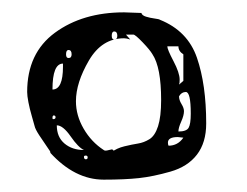

<svg xmlns="http://www.w3.org/2000/svg" viewBox="-20 -675 400 311"><path d="M61 -428H62Q62 -429 56 -437.5Q50 -446 43.5 -456Q37 -466 36 -471Q35 -475 31.5 -487Q28 -499 26 -509.5Q24 -520 24 -526Q24 -589 69 -622Q114 -655 181 -655Q183 -655 195 -654.5Q207 -654 209 -654Q210 -650 216.5 -648Q223 -646 230.5 -645Q238 -644 239 -643Q284 -625 299 -581.5Q314 -538 314 -475Q314 -444 299 -424.5Q284 -405 256 -397Q228 -389 205 -386.5Q182 -384 148 -384Q101 -384 61 -428ZM116 -421Q116 -417 119 -417Q122 -417 122 -420Q122 -423 119 -423Q116 -423 116 -421ZM103 -511Q103 -488 115.5 -466.5Q128 -445 148 -432Q149 -431 151 -431Q153 -431 156.5 -432Q160 -433 161 -433Q164 -433 165 -428H160Q169 -435 181.5 -438Q194 -441 203.5 -442.5Q213 -444 222 -449.5Q231 -455 236 -470.5Q241 -486 241 -513Q241 -566 227 -587Q223 -594 211 -606.5Q199 -619 196 -619H184L191 -611Q185 -613 181 -613Q145 -613 124 -577Q103 -541 103 -511ZM72 -472Q72 -453 84.5 -442.5Q97 -432 116 -432Q107 -436 94.5 -454Q82 -472 72 -472ZM268 -453Q252 -453 252 -444Q252 -441 253 -439Q268 -439 277 -452ZM278 -495Q278 -488 273.5 -478Q269 -468 269 -462Q282 -462 285.5 -468Q289 -474 289 -491Q289 -526 281 -526Q274 -526 270 -519Q270 -513 274 -506.5Q278 -500 278 -495ZM67 -488Q65 -488 65 -484Q65 -482 66 -482Q70 -482 70 -485Q70 -488 67 -488ZM82 -572Q65 -572 65 -530Q82 -530 82 -567Q82 -570 82 -572ZM251 -600Q251 -595 261 -576Q271 -557 271 -546Q271 -540 270 -538L277 -544V-587Q269 -592 269 -600ZM91 -594Q87 -594 87 -587Q87 -581 91 -581Q96 -581 96 -587Q96 -594 91 -594ZM165 -624Q161 -624 161 -617Q161 -611 165 -611Q170 -611 170 -617Q170 -624 165 -624Z"/></svg>

Font: CabinSketch
Style: Regular
Weight: 400
Designer: Pablo Impallari
Foundry: Pablo Impallari. www.impallari.com Igino Marini. www.ikern.com
Version: Version 1.002